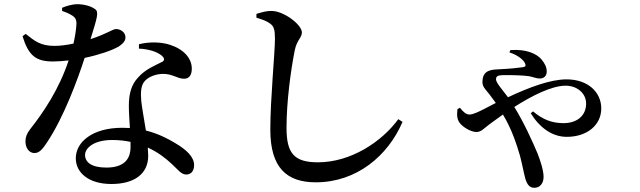

<svg xmlns="http://www.w3.org/2000/svg" viewBox="-20 -821 3040 912"><path d="M600 -147V-122C600 -64 568 -25 485 -25C414 -25 384 -51 384 -85C384 -118 426 -156 512 -156C544 -156 573 -153 600 -147ZM640 -590C684 -588 722 -577 747 -558C760 -547 764 -536 752 -528C719 -511 671 -493 636 -453C605 -420 592 -378 592 -318C592 -286 595 -249 597 -213L560 -214C420 -214 340 -147 340 -69C340 -1 401 53 509 53C618 53 684 5 684 -81L682 -120C728 -99 764 -72 795 -43C826 -15 840 8 865 8C885 8 902 -6 902 -37C902 -74 868 -109 811 -142C776 -163 730 -187 673 -201C664 -257 654 -312 651 -341C648 -379 648 -412 666 -434C684 -456 717 -468 749 -470C799 -472 821 -447 854 -447C880 -447 891 -466 891 -495C891 -544 853 -587 788 -608C749 -621 693 -624 640 -611ZM275 -769C287 -765 304 -759 320 -749C337 -739 344 -728 343 -707C342 -683 337 -649 329 -614C301 -608 268 -603 239 -603C173 -603 145 -626 102 -660L87 -649C116 -555 152 -529 232 -529C255 -529 280 -531 306 -534C261 -398 187 -288 123 -207C107 -186 101 -170 101 -149C101 -121 116 -94 144 -94C168 -94 184 -115 205 -147C284 -267 349 -443 382 -546C449 -560 511 -581 544 -600C558 -610 576 -623 576 -643C576 -668 553 -683 531 -683C515 -683 492 -662 410 -635C442 -739 451 -765 431 -778C412 -792 380 -801 347 -801C323 -801 293 -792 275 -784Z M1198 -737C1228 -728 1247 -721 1263 -709C1281 -696 1286 -680 1286 -637C1286 -569 1264 -353 1264 -205C1264 -24 1342 45 1480 45C1674 45 1823 -81 1892 -242L1872 -255C1793 -147 1646 -50 1490 -50C1375 -50 1341 -95 1341 -214C1341 -338 1361 -486 1380 -582C1390 -631 1414 -642 1414 -667C1414 -703 1330 -768 1271 -769C1248 -770 1224 -763 1198 -755Z M2165 -309 2153 -303C2149 -270 2152 -254 2163 -238C2178 -217 2217 -194 2243 -194C2267 -194 2279 -212 2308 -233L2369 -277C2413 -204 2435 -131 2450 -81C2462 -35 2469 6 2476 30C2485 58 2497 71 2518 71C2545 71 2562 50 2562 19C2562 -10 2548 -55 2533 -93C2510 -147 2470 -237 2423 -313C2508 -367 2601 -414 2667 -414C2720 -414 2764 -379 2764 -329C2764 -270 2719 -236 2657 -236C2602 -236 2558 -253 2512 -292L2501 -283C2545 -212 2605 -171 2672 -171C2769 -171 2836 -227 2836 -306C2836 -383 2773 -444 2671 -444C2595 -444 2495 -407 2393 -359C2367 -394 2336 -428 2336 -444C2336 -461 2348 -463 2367 -464C2410 -465 2468 -463 2493 -459C2509 -456 2529 -448 2544 -448C2563 -448 2577 -460 2577 -481C2577 -502 2568 -520 2551 -540C2529 -565 2481 -589 2404 -583L2400 -572C2441 -559 2467 -536 2474 -520C2479 -509 2476 -504 2465 -502C2446 -499 2399 -494 2352 -492C2325 -490 2275 -493 2272 -439C2268 -410 2287 -396 2304 -374L2335 -332L2281 -304C2255 -291 2228 -277 2210 -277C2193 -277 2178 -292 2165 -309Z"/></svg>

Font: Noto Serif JP SemiBold
Style: Regular
Weight: 600
Designer: Ryoko NISHIZUKA 西塚涼子 (kana & ideographs); Frank Grießhammer (Latin, Greek & Cyrillic); Wenlong ZHANG 张文龙 (bopomofo); San
Foundry: Adobe
Version: Version 2.001;hotconv 1.1.0;makeotfexe 2.6.0